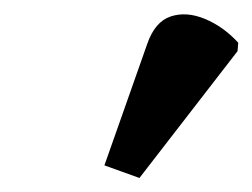

<svg xmlns="http://www.w3.org/2000/svg" viewBox="-20 -754 360 274"><path d="M179 -500 129 -518 190 -691Q201 -723 223.5 -730.5Q246 -738 272.5 -727Q299 -716 320 -693L319 -681Z"/></svg>

Font: Noto Serif SemiCondensed
Style: Bold Italic
Weight: 700
Width: 4
Italic angle: -12°
Designer: Monotype Design Team
Foundry: Monotype Imaging Inc.
Version: Version 2.014